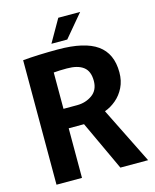

<svg xmlns="http://www.w3.org/2000/svg" viewBox="-131 -989 867 1077"><g transform="rotate(-15 302.5 -451.0)"><path d="M61 -723Q104 -727 156 -729Q208 -731 264 -731Q419 -731 492 -679Q565 -627 565 -518Q565 -469 546 -430.5Q527 -392 496 -366Q465 -340 431 -328V-326L593 0H432L298 -288H209V0H61ZM288 -401Q338 -401 376 -428Q414 -455 414 -509Q414 -565 381.5 -590Q349 -615 286 -615Q241 -615 209 -612V-401ZM238 -771 313 -902H440L330 -771Z"/></g></svg>

Font: Murecho SemiBold
Style: Regular
Weight: 600
Designer: Neil Summerour
Foundry: Positype
Version: Version 1.010; ttfautohint (v1.8.3)